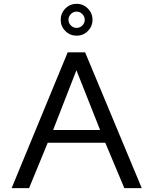

<svg xmlns="http://www.w3.org/2000/svg" viewBox="-20 -970 791 990"><path d="M40 0 329.1 -700.2H418.9L710.9 0H621.1L522.9 -233.9H226.1L129.9 0ZM253.9 -299.8H496.1L374 -607.9ZM316.9 -810.1Q293 -834 293 -867.9Q293 -901.9 316.9 -926Q340.8 -950.2 375 -950.2Q409.2 -950.2 433.1 -926Q457 -901.9 457 -867.9Q457 -834 433.1 -810.1Q409.2 -786.1 375 -786.1Q340.8 -786.1 316.9 -810.1ZM345.5 -897.5Q333 -884.8 333 -867.9Q333 -851.1 345.5 -838.6Q357.9 -826.2 375 -826.2Q392.1 -826.2 404.5 -838.6Q417 -851.1 417 -867.9Q417 -884.8 404.5 -897.5Q392.1 -910.2 375 -910.2Q357.9 -910.2 345.5 -897.5Z"/></svg>

Font: Carme
Style: Regular
Weight: 400
Version: 1.000